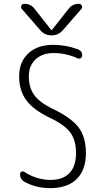

<svg xmlns="http://www.w3.org/2000/svg" viewBox="-20 -975 540 1005"><path d="M245.1 -356.4Q156.2 -398.4 118.2 -449.7Q80.1 -501 80.1 -575.2Q80.1 -650.4 127.9 -695.3Q175.8 -740.2 257.8 -740.2Q324.2 -740.2 385.7 -717.8Q410.2 -710 410.2 -683.6Q410.2 -674.8 401.9 -670.4Q393.6 -666 385.7 -669.9Q326.2 -697.3 259.8 -697.3Q201.2 -697.3 166 -664.1Q130.9 -630.9 130.9 -575.2Q130.9 -517.6 158.2 -479Q185.5 -440.4 250 -408.2Q351.6 -360.4 390.6 -309.1Q429.7 -257.8 429.7 -174.8Q429.7 -85 381.3 -37.6Q333 9.8 242.2 9.8Q168 9.8 108.4 -23.4Q85 -35.2 85 -64.5Q85 -72.3 92.3 -76.2Q99.6 -80.1 107.4 -75.2Q172.9 -33.2 245.1 -33.2Q309.6 -33.2 343.8 -69.3Q377.9 -105.5 377.9 -174.8Q377.9 -239.3 349.1 -279.8Q320.3 -320.3 245.1 -356.4ZM338.9 -928.7Q358.4 -955.1 393.6 -955.1Q403.3 -955.1 408.2 -945.3Q413.1 -935.5 406.2 -928.7L309.6 -817.4Q285.2 -790 252 -790H248Q213.9 -790 190.4 -817.4L93.8 -928.7Q87.9 -935.5 91.8 -945.3Q95.7 -955.1 106.4 -955.1Q141.6 -955.1 161.1 -928.7L248 -818.4Q249 -817.4 250 -817.4L252 -818.4Z"/></svg>

Font: Rounded-L Mgen+ 1mn light
Style: Regular
Weight: 200
Designer: [Source Han Sans]
Ryoko NISHIZUKA  (kana & ideographs); Paul D. Hunt (Latin, Greek & Cyrillic); Wenlong ZHANG  (bopomofo
Version: Version 1.059.20150602